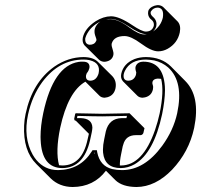

<svg xmlns="http://www.w3.org/2000/svg" viewBox="-20 -666 790 754"><path d="M416 -602.1Q447.8 -602.1 500 -566.9Q536.6 -542.5 552.2 -542Q575.7 -542 583 -561.5Q584 -564 584 -564.9Q585.9 -577.1 578.1 -585.4Q576.7 -586.9 573.7 -589.4Q570.3 -592.3 569.3 -593.3Q559.1 -605.5 562 -621.1Q564.9 -635.7 585.4 -643.1Q593.3 -645.5 600.1 -646Q613.3 -645.5 621.6 -637.7L677.7 -581.5Q691.4 -566.4 686 -538.6Q677.2 -496.6 638.7 -474.6Q620.6 -464.4 601.1 -464.4Q575.2 -464.4 533.7 -495.1Q494.1 -524.4 469.2 -524.4Q427.7 -524.4 418.9 -495.6Q418.5 -494.1 418.5 -493.7Q417 -486.8 423.8 -466.8Q426.8 -457.5 425.3 -450.2Q420.4 -428.2 395 -423.8Q391.6 -423.3 388.7 -423.3Q376.5 -424.3 368.7 -431.6L312 -487.8Q301.8 -499.5 305.2 -518.1Q313 -554.2 355.5 -582.5Q385.7 -601.6 416 -602.1ZM211.9 -17.1Q218.8 -16.1 225.6 -16.1Q302.2 -17.1 323.7 -117.2L329.1 -140.6L277.8 -191.9Q274.4 -192.4 272.9 -193.8Q271.5 -196.8 271.5 -200.2L275.4 -219.2L277.8 -221.2Q278.8 -221.2 381.8 -219.2L488.8 -221.2L490.7 -219.2L547.4 -162.6L543 -143.6Q540 -136.7 533.2 -135.3H514.2Q473.6 -135.3 463.9 -97.7Q462.9 -94.2 461.9 -91.3L455.6 -60.5Q450.2 -34.7 450.7 -16.1Q452.6 -16.1 454.6 -16.1Q540.5 -16.1 588.9 -155.8Q599.6 -187 606.9 -220.2Q625 -307.6 612.8 -356.4Q606 -357.4 599.6 -357.4Q582 -356.4 578.6 -344.2Q577.6 -337.4 580.1 -331.5Q582.5 -324.7 580.6 -315.4Q575.2 -290 549.8 -283.7Q544.4 -282.7 539.6 -282.2Q526.9 -282.7 519.5 -290L462.9 -346.7Q452.6 -358.4 456.1 -376Q464.8 -416.5 508.3 -434.1Q529.3 -441.9 553.2 -441.9Q614.3 -441.4 650.9 -405.3L707 -348.6Q767.6 -288.1 742.7 -165Q742.2 -163.1 742.2 -162.6Q722.2 -69.8 655.8 0.5Q590.3 67.9 516.1 68.4Q460.4 67.9 433.1 41.5L396 4.4Q348.1 67.9 265.1 68.4Q213.4 67.9 179.2 34.7L122.6 -22Q70.3 -74.2 74.7 -173.3Q75.7 -197.3 80.6 -219.2Q106.9 -342.8 193.4 -404.3Q247.1 -441.4 308.1 -441.9Q346.2 -441.4 364.3 -423.3L420.9 -367.2Q439 -347.7 433.6 -319.3Q427.7 -291.5 401.9 -284.2Q396 -282.7 390.6 -282.2Q377.9 -282.7 370.6 -290L315.4 -345.2Q247.1 -306.2 216.3 -163.6Q197.3 -71.8 211.9 -17.1ZM352.5 -62Q352.1 -64 352.1 -65.9H349.1ZM340.3 -146 333.5 -114.7Q308.6 -7.3 225.6 -5.9Q144 -5.9 139.6 -116.7Q139.6 -123 139.2 -128.4Q139.2 -171.9 149.9 -222.2Q189.5 -407.2 288.6 -422.9Q296.9 -424.3 306.2 -423.8Q330.1 -423.8 331.5 -405.3Q331.5 -401.4 331.1 -398.9Q328.1 -387.7 323.2 -381.3L321.8 -380.4Q319.8 -377 317.9 -370.1Q315.4 -350.1 334 -349.1Q356 -349.1 365.2 -372.1Q366.2 -375.5 367.2 -377.9Q376 -418.5 333.5 -429.2Q331.1 -429.7 329.6 -430.2Q319.3 -432.1 308.1 -432.1Q212.4 -432.1 146 -343.8Q106 -289.1 90.3 -216.8Q70.8 -126 108.4 -58.6Q135.7 -11.2 182.6 -0.5Q195.3 2 208.5 2Q294.9 1 340.3 -71.3L343.3 -76.2H360.4L361.8 -67.9Q372.6 -13.7 420.9 -2Q438.5 2 459.5 2Q547.4 2 617.2 -93.8Q661.1 -154.3 675.8 -221.2Q702.1 -344.7 640.6 -400.9Q617.2 -421.4 585.4 -428.7Q569.3 -431.6 553.2 -432.1Q492.2 -432.1 470.2 -387.2Q466.8 -379.9 465.8 -374Q462.4 -350.1 482.9 -349.1Q505.4 -349.1 513.2 -370.1Q514.2 -372.6 514.2 -374L515.1 -381.8Q510.7 -394.5 512.2 -403.3Q518.1 -423.3 543 -423.8Q620.6 -423.8 627.4 -327.1Q627.9 -318.8 627.9 -311Q627.4 -270.5 616.7 -217.8Q584 -64.9 508.8 -21Q482.9 -6.3 454.6 -5.9Q391.1 -5.9 384.8 -66.4Q384.3 -72.3 384.3 -78.1Q384.3 -96.7 389.2 -119.1L395.5 -149.9Q408.2 -201.2 458 -202.1H476.6L478.5 -210.9Q416 -209.5 381.8 -209Q350.6 -209 284.2 -210.9L282.2 -202.1H296.9Q341.8 -200.7 342.8 -164.6Q342.3 -155.8 340.3 -146ZM396.5 -589.8Q404.8 -590.8 412.6 -590.8Q444.3 -590.8 487.8 -558.1Q524.4 -531.2 544.9 -530.8Q551.3 -530.8 556.6 -532.2Q553.7 -532.2 552.2 -532.2Q530.3 -532.2 485.4 -562.5Q441.9 -591.3 416 -591.8Q405.8 -591.8 396.5 -589.8ZM580.6 -542Q611.8 -563 619.6 -597.2Q625 -633.8 600.1 -636.2Q582 -636.2 572.8 -621.1Q572.3 -619.6 571.8 -619.1Q569.3 -608.9 582.5 -598.1Q597.7 -584 593.8 -563Q590.3 -550.8 580.6 -542ZM374 -581.5Q335 -562 318.8 -526.9Q316.4 -520.5 314.9 -516.1Q312.5 -492.2 332 -490.2Q351.1 -490.2 357.9 -505.4Q358.9 -507.8 358.9 -509.3Q359.4 -511.2 353.5 -527.3Q349.6 -539.6 352.1 -552.2Q357.4 -570.3 374 -581.5Z"/></svg>

Font: Linux Biolinum Shadow O
Style: Italic
Weight: 400
Italic angle: -12°
Designer: Philipp H. Poll
Foundry: Philipp H. Poll
Version: Version 0.6.2